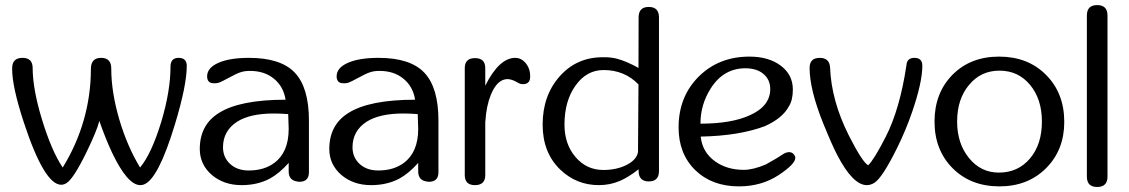

<svg xmlns="http://www.w3.org/2000/svg" viewBox="-20 -728 4438 755"><path d="M682.1 -500.5Q714.4 -500.5 714.4 -468.8Q714.4 -392.1 667.5 -237.8Q602.1 -22.5 545.4 -2.4Q538.6 0 531.7 0Q481.4 0 420.4 -128.4Q395.5 -181.2 370.6 -252.4Q361.3 -214.4 319.8 -128.9Q268.6 -24.4 241.2 -7.8Q231 -1.5 220.7 -1.5Q154.3 -1.5 73.7 -246.6Q27.8 -386.2 27.8 -456.5V-459.5Q27.8 -500.5 68.4 -500.5Q108.4 -500.5 108.4 -460.4Q108.9 -377.4 144 -261.7Q182.6 -134.3 226.6 -69.3Q280.8 -157.2 308.6 -253.4Q337.4 -352.5 337.4 -457Q337.4 -500.5 377.4 -500.5Q417.5 -500.5 417.5 -458.5Q417.5 -365.2 449.7 -256.3Q481 -151.4 530.8 -69.3Q575.7 -123 614.3 -249.5Q650.4 -370.1 650.4 -465.3Q650.4 -500.5 682.1 -500.5Z M1058.6 -87.4Q1115.2 -129.4 1115.2 -221.2L1113.3 -279.3Q1083.5 -281.7 1057.1 -281.7Q963.4 -281.7 912.6 -249.5Q856.9 -213.4 856.9 -148.9Q856.9 -108.9 885.3 -83Q913.1 -57.6 958 -57.6Q1018.6 -57.6 1058.6 -87.4ZM1139.6 -441.9Q1194.8 -383.3 1194.8 -253.9V-50.8Q1194.8 -13.2 1157.2 -13.2L1148.9 -14.2Q1115.7 -19 1115.2 -52.7V-87.4Q1077.6 -45.4 1040.5 -25.4Q992.2 0 930.2 0Q859.9 0 812.5 -40.5Q765.6 -81.5 765.6 -142.1Q765.6 -236.3 839.8 -283.2Q922.4 -335.9 1103 -335.9Q1094.7 -388.2 1057.1 -418.5Q1020 -449.2 962.9 -449.2Q940.9 -449.2 925.8 -443.8Q910.2 -439 878.4 -421.4Q852.1 -407.2 843.3 -403.8Q834.5 -400.4 823.7 -400.4Q811.5 -400.4 805.7 -403.8Q794.4 -410.2 794.4 -427.7Q794.4 -461.4 838.9 -481Q883.3 -500.5 959 -500.5Q1084.5 -500.5 1139.6 -441.9Z M1567.9 -87.4Q1624.5 -129.4 1624.5 -221.2L1622.6 -279.3Q1592.8 -281.7 1566.4 -281.7Q1472.7 -281.7 1421.9 -249.5Q1366.2 -213.4 1366.2 -148.9Q1366.2 -108.9 1394.5 -83Q1422.4 -57.6 1467.3 -57.6Q1527.8 -57.6 1567.9 -87.4ZM1648.9 -441.9Q1704.1 -383.3 1704.1 -253.9V-50.8Q1704.1 -13.2 1666.5 -13.2L1658.2 -14.2Q1625 -19 1624.5 -52.7V-87.4Q1586.9 -45.4 1549.8 -25.4Q1501.5 0 1439.5 0Q1369.1 0 1321.8 -40.5Q1274.9 -81.5 1274.9 -142.1Q1274.9 -236.3 1349.1 -283.2Q1431.6 -335.9 1612.3 -335.9Q1604 -388.2 1566.4 -418.5Q1529.3 -449.2 1472.2 -449.2Q1450.2 -449.2 1435.1 -443.8Q1419.4 -439 1387.7 -421.4Q1361.3 -407.2 1352.5 -403.8Q1343.8 -400.4 1333 -400.4Q1320.8 -400.4 1314.9 -403.8Q1303.7 -410.2 1303.7 -427.7Q1303.7 -461.4 1348.1 -481Q1392.6 -500.5 1468.3 -500.5Q1593.8 -500.5 1648.9 -441.9Z M2047.4 -479.5Q2064.9 -458 2064.9 -428.2Q2064.9 -414.6 2059.6 -406.7Q2052.2 -397 2037.1 -397L2029.3 -397.5Q2024.9 -397.9 2014.6 -403.8Q2004.9 -409.7 1994.1 -413.6Q1982.9 -417 1976.1 -417Q1935.5 -417 1910.2 -355.5Q1892.1 -310.5 1888.7 -251.5L1888.2 -250.5V-39.6Q1888.2 0 1847.7 0Q1807.6 0 1807.6 -39.6V-460Q1807.6 -499.5 1847.7 -499.5Q1888.2 -499.5 1888.2 -460V-391.1Q1942.9 -500.5 2006.3 -500.5Q2029.8 -500.5 2047.4 -479.5Z M2490.7 -396Q2436 -452.6 2353.5 -452.6Q2286.6 -452.6 2243.2 -391.6Q2199.7 -331.1 2199.7 -237.8Q2199.7 -161.1 2243.2 -110.4Q2286.6 -59.6 2352.5 -59.6Q2404.8 -59.6 2444.3 -79.6Q2483.4 -99.6 2488.8 -129.9ZM2571.3 -54.2Q2570.8 -14.6 2531.2 -14.6Q2492.2 -14.6 2491.2 -54.2V-62.5Q2451.7 -31.2 2417.5 -16.6Q2378.4 0 2335 0Q2247.6 0 2184.1 -60.1Q2113.8 -127 2113.8 -237.8Q2113.8 -352.1 2180.7 -427.7Q2247.6 -502.9 2349.6 -502.9H2359.4Q2382.8 -502.9 2406.2 -497.1Q2443.4 -487.3 2490.7 -460.9L2491.2 -660.6Q2491.7 -700.7 2531.2 -700.7Q2570.8 -700.7 2571.3 -660.6Z M2927.7 -274.4Q3008.8 -310.5 3008.8 -377.9Q3008.8 -414.6 2982.4 -437Q2956.1 -459.5 2911.1 -459.5Q2825.2 -459.5 2774.9 -380.4Q2734.4 -316.9 2734.4 -241.7Q2855.5 -241.7 2927.7 -274.4ZM3064.5 -125Q3074.7 -129.9 3083 -129.9Q3098.1 -129.9 3106 -114.3Q3107.4 -110.8 3107.4 -107.4Q3107.4 -83 3042 -39.6Q2974.1 4.9 2885.7 4.9Q2779.8 4.9 2713.9 -59.1Q2648.4 -123 2648.4 -227.1Q2648.4 -347.7 2727.5 -426.8Q2806.6 -505.4 2927.2 -505.4Q3002.9 -505.4 3050.3 -469.7Q3097.7 -434.1 3097.7 -376Q3097.7 -334.5 3082.5 -310.5Q3057.6 -263.2 2987.8 -231.9Q2886.2 -193.8 2735.4 -190.9Q2741.7 -128.9 2793 -92.8Q2839.4 -60.1 2904.8 -60.1Q2941.9 -60.1 2991.7 -81.5Q3034.7 -105 3064.5 -125Z M3606.9 -469.7Q3606.9 -403.8 3565.9 -285.2Q3541.5 -214.8 3508.3 -147.5Q3449.7 -28.8 3418.5 -9.3Q3403.8 0 3388.7 0Q3334 0 3272.9 -117.2Q3253.4 -153.8 3217.8 -241.2Q3163.6 -375.5 3163.6 -460.9Q3163.6 -500.5 3203.6 -500.5Q3241.7 -500.5 3244.1 -462.9Q3249 -332 3317.9 -195.3Q3371.6 -89.4 3394 -78.1Q3417 -100.1 3462.9 -189.9Q3518.6 -298.8 3544.4 -471.7Q3546.4 -500.5 3575.7 -500.5Q3606.9 -500.5 3606.9 -469.7Z M4030.3 -105Q4077.1 -160.2 4077.1 -250Q4077.1 -338.4 4030.3 -394.5Q3983.9 -450.2 3910.2 -450.2Q3836.9 -450.2 3790.5 -394Q3743.7 -338.4 3743.7 -250Q3743.7 -163.6 3790.5 -106.4Q3836.9 -49.3 3907.7 -49.3Q3983.4 -49.3 4030.3 -105ZM4093.3 -433.6Q4165 -361.8 4165 -248.5Q4165 -138.2 4093.3 -66.4Q4021.5 4.9 3910.2 4.9Q3797.4 4.9 3726.1 -66.4Q3654.8 -138.2 3654.8 -250Q3654.8 -362.3 3725.6 -434.1Q3796.4 -505.4 3908.7 -505.4Q4022 -505.4 4093.3 -433.6Z M4335 -33.7Q4335 7.3 4294.4 7.3Q4253.9 7.3 4253.9 -33.7V-667Q4253.9 -708 4294.4 -708Q4335 -708 4335 -667Z"/></svg>

Font: inglobal
Style: Regular
Weight: 400
Designer: Andrey Kochetov, Denis Davydov, Evgeny Yurtaev
Foundry: inglobal
Version: Version 1.00 September 25, 2014, initial release